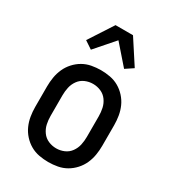

<svg xmlns="http://www.w3.org/2000/svg" viewBox="-186 -863 873 971"><g transform="rotate(30 250.0 -377.0)"><path d="M250 8Q223 8 196 3Q169 -2 145.5 -15.5Q122 -29 103.5 -49.5Q85 -70 74 -94.5Q63 -119 58.5 -146Q54 -173 54 -200V-320Q54 -347 58.5 -374Q63 -401 74 -425.5Q85 -450 103.5 -470.5Q122 -491 145.5 -504.5Q169 -518 196 -523Q223 -528 250 -528Q277 -528 304 -523Q331 -518 354.5 -504.5Q378 -491 396.5 -470.5Q415 -450 426 -425.5Q437 -401 441.5 -374Q446 -347 446 -320V-200Q446 -173 441.5 -146Q437 -119 426 -94.5Q415 -70 396.5 -49.5Q378 -29 354.5 -15.5Q331 -2 304 3Q277 8 250 8ZM250 -72Q274 -72 296 -81.5Q318 -91 332 -110.5Q346 -130 351 -153Q356 -176 356 -200V-320Q356 -344 351 -367Q346 -390 332 -409.5Q318 -429 296 -438.5Q274 -448 250 -448Q226 -448 204 -438.5Q182 -429 168 -409.5Q154 -390 149 -367Q144 -344 144 -320V-200Q144 -176 149 -153Q154 -130 168 -110.5Q182 -91 204 -81.5Q226 -72 250 -72ZM153 -592 108 -622 199 -762H301L392 -622L347 -592L250 -703Z"/></g></svg>

Font: Iosevka Term Medium
Style: Regular
Weight: 500
Monospace: yes
Designer: Belleve Invis
Foundry: Belleve Invis
Version: Version 26.3.1